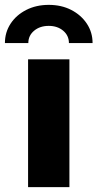

<svg xmlns="http://www.w3.org/2000/svg" viewBox="-66 -765 398 785"><path d="M48.8 0V-522.5H217.8V0ZM133.3 -745.1Q185.1 -745.1 225.3 -724.4Q265.6 -703.6 289.1 -668.2Q312.5 -632.8 312.5 -588.9H215.8Q215.8 -619.6 192.4 -639.4Q168.9 -659.2 133.3 -659.2Q97.2 -659.2 73.5 -639.4Q49.8 -619.6 49.8 -588.9H-45.9Q-45.9 -632.8 -22.7 -668.2Q0.5 -703.6 41.3 -724.4Q82 -745.1 133.3 -745.1Z"/></svg>

Font: Inter 28pt ExtraBold
Style: Regular
Weight: 800
Designer: Rasmus Andersson
Foundry: rsms
Version: Version 4.001;git-66647c0bb